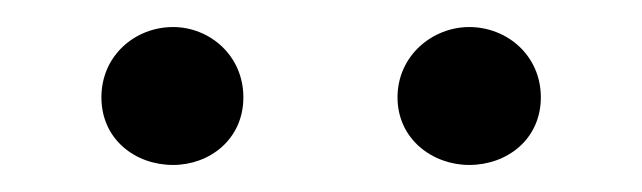

<svg xmlns="http://www.w3.org/2000/svg" viewBox="-20 -792 475 142"><path d="M108 -670C135 -670 160 -689 160 -720C160 -751 135 -772 108 -772C80 -772 55 -751 55 -720C55 -689 80 -670 108 -670ZM327 -670C355 -670 380 -689 380 -720C380 -751 355 -772 327 -772C300 -772 274 -751 274 -720C274 -689 300 -670 327 -670Z"/></svg>

Font: Noto Serif CJK KR
Style: Regular
Weight: 400
Designer: Ryoko NISHIZUKA 西塚涼子 (kana & ideographs); Frank Grießhammer (Latin, Greek & Cyrillic); Wenlong ZHANG 张文龙 (bopomofo); San
Foundry: Adobe
Version: Version 2.001;hotconv 1.1.0;makeotfexe 2.6.0